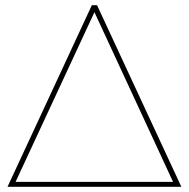

<svg xmlns="http://www.w3.org/2000/svg" viewBox="-20 -720 728 740"><path d="M354 -700H334L9 0H679ZM40 -19 344 -673 647 -19Z"/></svg>

Font: Chess Sans Thin
Style: Regular
Weight: 100
Designer: Wolf Bōese
Foundry: Wolf Bōese
Version: Version 7.223;Glyphs 3.3 (3306)